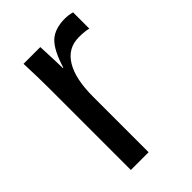

<svg xmlns="http://www.w3.org/2000/svg" viewBox="-170 -605 672 672"><g transform="rotate(-45 166.5 -269.0)"><path d="M69.3 0V-405.3Q69.3 -460.9 66.4 -528.3H149.4Q153.3 -438.5 153.3 -420.4H155.3Q176.3 -488.3 203.6 -513.2Q231 -538.1 280.8 -538.1Q298.3 -538.1 316.4 -533.2V-452.6Q298.8 -457.5 269.5 -457.5Q214.8 -457.5 186 -410.4Q157.2 -363.3 157.2 -275.4V0Z"/></g></svg>

Font: Arial
Style: Regular
Weight: 400
Designer: Steve Matteson
Foundry: Ascender Corporation
Version: Version 2.00.3